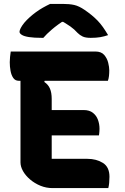

<svg xmlns="http://www.w3.org/2000/svg" viewBox="-20 -964 640 984"><path d="M35 -700H469Q499 -700 514 -682.5Q529 -665 534.5 -642.5Q540 -620 540 -604Q540 -588 538.5 -574.5Q537 -561 533 -550H76Q58 -550 48 -564.5Q38 -579 34 -601Q30 -623 30 -645Q30 -658 31.5 -672Q33 -686 35 -700ZM190 -400H409Q438 -400 456 -386Q474 -372 482 -350Q490 -328 490 -304Q490 -297 489.5 -291Q489 -285 488.5 -280Q488 -275 487 -270H190ZM250 0Q217 0 187.5 -12Q158 -24 134.5 -44Q111 -64 98 -87Q85 -110 85 -132Q85 -176 85 -220Q85 -264 85 -308.5Q85 -353 85 -397Q85 -441 85 -485Q85 -529 85 -573H216L207 -544Q227 -531 236 -510Q245 -489 245 -457Q245 -419 245 -380.5Q245 -342 245 -303.5Q245 -265 245 -226.5Q245 -188 245 -150H428Q474 -150 507.5 -129Q541 -108 541 -58Q541 -42 539.5 -26.5Q538 -11 535 0ZM237 -944Q248 -944 258.5 -944Q269 -944 280 -944Q291 -944 301 -944Q336 -944 360.5 -938.5Q385 -933 414 -913Q433 -900 449.5 -886.5Q466 -873 480.5 -858Q495 -843 508 -824.5Q521 -806 534 -784Q514 -777 493.5 -773.5Q473 -770 445 -770Q418 -770 403.5 -777Q389 -784 378 -795Q361 -814 340.5 -828.5Q320 -843 278 -867L334 -852Q317 -852 300 -852Q283 -852 266 -852L321 -868Q274 -837 246 -813Q218 -789 202 -770H196Q154 -770 128.5 -774Q103 -778 91.5 -785.5Q80 -793 80 -801Q80 -808 86 -820Q92 -832 105 -848Q117 -862 132 -875.5Q147 -889 164 -901.5Q181 -914 199.5 -924.5Q218 -935 237 -944Z"/></svg>

Font: Recursive Monospace Casual ExtraBold
Style: Regular
Weight: 800
Version: Version 1.047